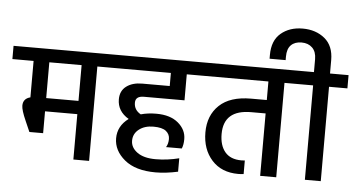

<svg xmlns="http://www.w3.org/2000/svg" viewBox="-83 -1013 2140 1155"><g transform="rotate(5 987.5 -435.5)"><path d="M394 -570H199V-354H394ZM-24 -570V-650H600V-570H489V0H394V-274H199V-142H116L88 -206Q60 -269 60 -296Q60 -339 104 -350V-570Z M1029 -413H784Q733 -413 733 -373Q733 -329 774 -306Q816 -318 868 -318Q952 -318 1000 -277.5Q1048 -237 1048 -180Q1048 -146 1038 -123H943Q956 -144 956 -173Q956 -202 933 -220.5Q910 -239 857 -239Q804 -239 770 -212.5Q736 -186 736 -144Q736 -102 775.5 -73.5Q815 -45 886 -45Q957 -45 1028 -63V18Q955 34 893 34Q771 34 705 -21Q639 -76 639 -150Q639 -224 704 -272Q635 -313 635 -385Q635 -436 671.5 -463.5Q708 -491 767 -491H933V-570H552V-650H1137V-570H1029Z M1730 -650V-570H1619V0H1522V-377H1435Q1269 -377 1269 -231Q1269 -162 1302 -122.5Q1335 -83 1401 -83Q1417 -83 1422 -84V-2Q1404 0 1389 0Q1288 0 1229.5 -65Q1171 -130 1171 -232.5Q1171 -335 1236 -396.5Q1301 -458 1427 -458H1522V-570H1088V-650Z M1887 -650H1999V-570H1888V0H1792V-570H1681V-650H1790V-728Q1790 -773 1765.5 -797Q1741 -821 1700.5 -821Q1660 -821 1637 -798Q1614 -775 1614 -728V-707H1517V-730Q1517 -817 1569 -861Q1621 -905 1700.5 -905Q1780 -905 1833.5 -861Q1887 -817 1887 -731Z"/></g></svg>

Font: Hind Medium
Style: Regular
Weight: 500
Designer: Manushi Parikh, Satya Rajpurohit
Foundry: Indian Type Foundry
Version: Version 1.201;PS 1.0;hotconv 1.0.78;makeotf.lib2.5.61930; tt